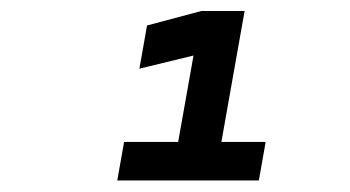

<svg xmlns="http://www.w3.org/2000/svg" viewBox="-20 -713 626 343"><path d="M189.5 -390.6 201.7 -459.5H298.3L325.7 -613.8L229 -590.3L242.7 -667.5L339.8 -693.4H417L375.5 -459.5H454.6L442.4 -390.6Z"/></svg>

Font: Cascadia Mono PL
Style: Italic
Weight: 400
Italic angle: -10°
Monospace: yes
Designer: Aaron Bell
Foundry: Saja Typeworks
Version: Version 2404.023; ttfautohint (v1.8.4)